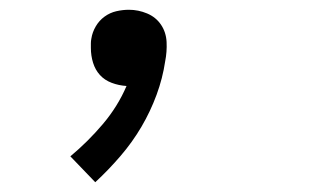

<svg xmlns="http://www.w3.org/2000/svg" viewBox="-20 -168 640 393"><path d="M175 205 124 152Q160 122 190.5 86Q221 50 239 8Q223 7 208.5 1.5Q194 -4 184.5 -14.5Q175 -25 170.5 -39.5Q166 -54 166 -70Q166 -75 166 -79.5Q166 -84 167 -89Q169 -102 176 -114Q183 -126 194 -134Q205 -142 218 -145Q231 -148 244 -148Q263 -148 281 -140.5Q299 -133 309.5 -117.5Q320 -102 321 -82Q322 -62 318 -42Q313 -8 300.5 26Q288 60 269.5 91.5Q251 123 226.5 151.5Q202 180 175 205Z"/></svg>

Font: Iosevka Curly Extended
Style: Italic
Weight: 400
Width: 7
Italic angle: -9°
Monospace: yes
Designer: Belleve Invis
Foundry: Belleve Invis
Version: Version 11.1.0; ttfautohint (v1.8.3)